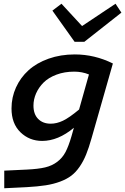

<svg xmlns="http://www.w3.org/2000/svg" viewBox="-20 -775 674 1034"><path d="M262.2 -717.8 311 -754.9 421.9 -634.8 602.1 -754.9 633.8 -707 434.1 -549.8H381.8ZM365.2 -42 377.9 -86.9Q293 -16.1 207 -16.1Q138.2 -16.1 90.1 -62.7Q42 -109.4 42 -190.9Q42 -251 66.2 -304.2Q90.3 -357.4 133.8 -396.7Q177.2 -436 241.7 -459Q306.2 -481.9 382.8 -481.9Q489.7 -481.9 587.9 -433.1L473.1 -30.8Q458.5 21 443.8 57.1Q429.2 93.3 408.7 123Q388.2 152.8 364 171.1Q339.8 189.5 304.2 202.9Q268.6 216.3 226.1 222.9Q183.6 229.5 124 232.9L2.9 238.8V144L125 138.2Q185.5 135.3 222.9 126.5Q260.3 117.7 288.3 96.4Q316.4 75.2 333 43.5Q349.6 11.7 365.2 -42ZM160.2 -206.1Q160.2 -160.2 185.5 -134.5Q210.9 -108.9 252.9 -108.9Q285.6 -108.9 319.3 -125Q353 -141.1 405.8 -185.1L459 -374Q421.9 -389.2 379.9 -389.2Q327.1 -389.2 284.2 -373Q241.2 -356.9 214.8 -330.6Q188.5 -304.2 174.3 -272Q160.2 -239.7 160.2 -206.1Z"/></svg>

Font: IntelOne Mono Medium
Style: Italic
Weight: 500
Italic angle: -16°
Designer: Fred Shallcrass
Foundry: Frere-Jones Type LLC
Version: Version 1.200;hotconv 1.1.0;makeotfexe 2.6.0;FJTRelease1.2